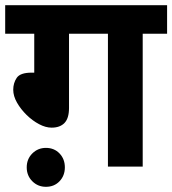

<svg xmlns="http://www.w3.org/2000/svg" viewBox="-20 -642 664 740"><path d="M246 -512V-226Q246 -186 228.5 -168Q211 -150 179 -150Q156 -150 130.5 -163.5Q105 -177 82.5 -199Q60 -221 45.5 -246.5Q31 -272 31 -296Q31 -322 44.5 -342Q58 -362 102 -362H112V-512H0V-622H624V-512H530V0H396V-512ZM83 3Q83 -29 104.5 -50.5Q126 -72 157 -72Q189 -72 209.5 -50.5Q230 -29 230 3Q230 35 209.5 56.5Q189 78 157 78Q126 78 104.5 56.5Q83 35 83 3Z"/></svg>

Font: Noto Sans Devanagari
Style: Bold
Weight: 700
Version: Version 2.003